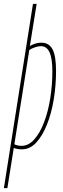

<svg xmlns="http://www.w3.org/2000/svg" viewBox="-49 -760 327 990"><path d="M-29 210 121 -740H140L105 -523Q120 -531 134 -535.5Q148 -540 164 -540Q204 -540 222 -505.5Q240 -471 240 -395Q240 -319 228 -246.5Q216 -174 192.5 -116Q169 -58 137 -24Q105 10 64 10Q53 10 43 8.5Q33 7 22 3L-11 210ZM62 -8Q98 -8 127.5 -41Q157 -74 178 -129Q199 -184 210 -252.5Q221 -321 221 -392Q221 -458 206.5 -490Q192 -522 162 -522Q149 -522 131 -516Q113 -510 102 -502L25 -16Q33 -12 42.5 -10Q52 -8 62 -8Z"/></svg>

Font: Georama
Style: Italic
Weight: 400
Width: 2
Italic angle: -9°
Designer: Jean-Baptiste Levee
Foundry: Production Type
Version: Version 1.000